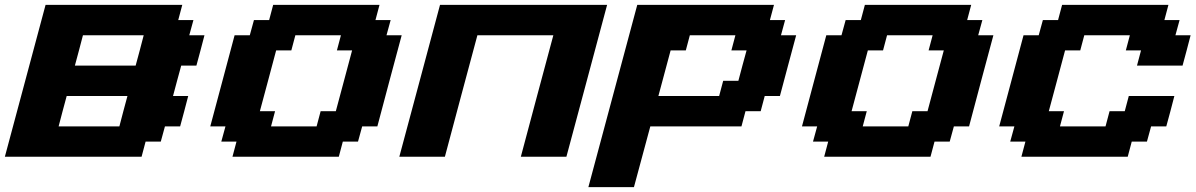

<svg xmlns="http://www.w3.org/2000/svg" viewBox="-20 -645 4919 790"><path d="M0 0H562.5L579.1 -62.5H641.6L658.7 -125H721.2Q727.1 -145.5 738 -187.3Q749 -229 754.4 -250H691.9Q697.3 -270.5 708.5 -312.3Q719.7 -354 725.6 -375H788.1Q793.9 -395.5 804.9 -437.3Q815.9 -479 821.3 -500H758.8L775.9 -562.5H713.4L730 -625H167.5Q139.6 -520.5 83.7 -312.3Q27.8 -104 0 0ZM471.2 -125H221.2Q226.6 -145.5 237.5 -187.3Q248.5 -229 254.4 -250H504.4Q498.5 -229 487.5 -187.3Q476.6 -145.5 471.2 -125ZM538.1 -375H288.1Q293.9 -396 304.9 -437.5Q315.9 -479 321.3 -500H571.3Q565.9 -479 554.9 -437.3Q543.9 -395.5 538.1 -375Z M936.5 0H1374L1390.6 -62.5H1453.1L1470.2 -125H1532.7Q1549.3 -187.5 1582.5 -312.5Q1615.7 -437.5 1632.8 -500H1570.3L1587.4 -562.5H1524.9L1541.5 -625H1104L1087.4 -562.5H1024.9L1007.8 -500H945.3Q928.7 -437.5 895.3 -312.5Q861.8 -187.5 845.2 -125H907.7L890.6 -62.5H953.1ZM1282.7 -125H1095.2L1111.8 -187.5H1049.3Q1060.5 -229 1082.8 -312.3Q1105 -395.5 1116.2 -437.5H1178.7L1195.3 -500H1382.8L1366.2 -437.5H1428.7Q1417.5 -396 1395.3 -312.5Q1373 -229 1361.8 -187.5H1299.3Z M2123 0H2310.5Q2338.4 -104 2394.3 -312.3Q2450.2 -520.5 2478 -625H1790.5Q1762.7 -520.5 1706.8 -312.3Q1650.9 -104 1623 0H1810.5Q1832.5 -83 1877.2 -250Q1921.9 -417 1944.3 -500H2256.8Q2234.4 -417 2189.7 -250Q2145 -83 2123 0Z M2400.9 125H2588.4Q2599.6 83 2622.1 0Q2644.5 -83 2655.8 -125H3030.8L3047.4 -187.5H3109.9L3126.5 -250H3189Q3200.2 -292 3222.4 -375.2Q3244.6 -458.5 3255.9 -500H3193.4L3210.4 -562.5H3147.9L3164.6 -625H2602.1Q2568.4 -500 2501.5 -250Q2434.6 0 2400.9 125ZM2939 -250H2689L2739.3 -437.5H2801.8L2818.4 -500H3005.9L2989.3 -437.5H3051.8Q3045.9 -417 3034.7 -375Q3023.4 -333 3018.1 -312.5H2955.6Z M3371.1 0H3808.6L3825.2 -62.5H3887.7L3904.8 -125H3967.3Q3983.9 -187.5 4017.1 -312.5Q4050.3 -437.5 4067.4 -500H4004.9L4022 -562.5H3959.5L3976.1 -625H3538.6L3522 -562.5H3459.5L3442.4 -500H3379.9Q3363.3 -437.5 3329.8 -312.5Q3296.4 -187.5 3279.8 -125H3342.3L3325.2 -62.5H3387.7ZM3717.3 -125H3529.8L3546.4 -187.5H3483.9Q3495.1 -229 3517.3 -312.3Q3539.6 -395.5 3550.8 -437.5H3613.3L3629.9 -500H3817.4L3800.8 -437.5H3863.3Q3852.1 -396 3829.8 -312.5Q3807.6 -229 3796.4 -187.5H3733.9Z M4182.6 0H4620.1L4636.7 -62.5H4699.2L4716.3 -125H4778.8Q4784.7 -145.5 4795.7 -187.3Q4806.6 -229 4812 -250H4624.5L4607.9 -187.5H4545.4L4528.8 -125H4341.3L4357.9 -187.5H4295.4Q4306.6 -229 4328.9 -312.3Q4351.1 -395.5 4362.3 -437.5H4424.8L4441.4 -500H4628.9L4612.3 -437.5H4674.8L4658.2 -375H4845.7Q4851.6 -395.5 4862.5 -437.3Q4873.5 -479 4878.9 -500H4816.4L4833.5 -562.5H4771L4787.6 -625H4350.1L4333.5 -562.5H4271L4253.9 -500H4191.4Q4174.8 -437.5 4141.4 -312.5Q4107.9 -187.5 4091.3 -125H4153.8L4136.7 -62.5H4199.2Z"/></svg>

Font: Faithful 32x
Style: SemiboldOblique
Weight: 400
Foundry: Faithful Resource Pack
Version: Version 1.0; January 27, 2023